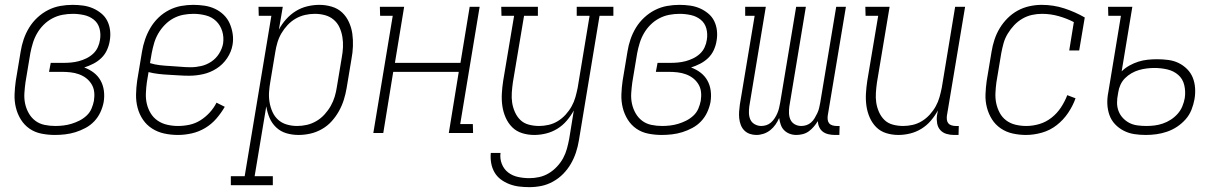

<svg xmlns="http://www.w3.org/2000/svg" viewBox="-20 -548 5040 791"><path d="M206 8Q178 8 150.5 2.5Q123 -3 101.5 -18Q80 -33 66 -55.5Q52 -78 45.5 -104.5Q39 -131 40 -159Q41 -187 45 -215L65 -335Q69 -361 77.5 -386Q86 -411 100 -434Q114 -457 134.5 -476Q155 -495 179 -507Q203 -519 228.5 -523.5Q254 -528 279 -528Q301 -528 322.5 -525Q344 -522 362.5 -514Q381 -506 397 -493Q413 -480 422 -462Q431 -444 433.5 -422.5Q436 -401 432 -379Q429 -360 420.5 -341.5Q412 -323 397.5 -309Q383 -295 364.5 -285.5Q346 -276 327 -270Q349 -262 366.5 -248.5Q384 -235 394.5 -216Q405 -197 408 -174Q411 -151 407 -127Q403 -106 393.5 -85.5Q384 -65 368.5 -48.5Q353 -32 332.5 -21Q312 -10 291 -3.5Q270 3 248.5 5.5Q227 8 206 8ZM208 -29Q224 -29 241 -31Q258 -33 274.5 -38Q291 -43 307 -51Q323 -59 336.5 -71.5Q350 -84 357 -100.5Q364 -117 367 -133Q370 -152 368 -169.5Q366 -187 357 -201.5Q348 -216 335 -226Q322 -236 305.5 -242Q289 -248 271 -250Q253 -252 235 -252H182L189 -289H242Q258 -289 273.5 -290.5Q289 -292 304.5 -296Q320 -300 335.5 -307.5Q351 -315 363.5 -326.5Q376 -338 383 -353.5Q390 -369 392 -384Q396 -408 390 -430.5Q384 -453 366.5 -467Q349 -481 326 -486Q303 -491 280 -491Q259 -491 237.5 -487Q216 -483 196 -472.5Q176 -462 160 -446Q144 -430 133 -411Q122 -392 115.5 -371Q109 -350 105 -329L85 -209Q82 -187 80.5 -164.5Q79 -142 83.5 -121Q88 -100 98.5 -81.5Q109 -63 125.5 -50.5Q142 -38 163.5 -33.5Q185 -29 208 -29Z M713 8Q684 8 656.5 2Q629 -4 606.5 -18.5Q584 -33 569 -55Q554 -77 547 -103.5Q540 -130 540.5 -158.5Q541 -187 545 -215L565 -335Q569 -360 577.5 -385Q586 -410 599.5 -433Q613 -456 632.5 -475Q652 -494 676.5 -506.5Q701 -519 726.5 -523.5Q752 -528 776 -528Q800 -528 823 -524.5Q846 -521 866 -511.5Q886 -502 901.5 -487Q917 -472 926 -452Q935 -432 938.5 -409Q942 -386 938 -363Q933 -334 915.5 -308Q898 -282 872 -265.5Q846 -249 817 -242.5Q788 -236 759 -236Q738 -236 716.5 -237.5Q695 -239 674.5 -240Q654 -241 632.5 -243.5Q611 -246 592 -251L585 -209Q582 -187 581 -164Q580 -141 585 -120Q590 -99 601 -81Q612 -63 629.5 -51Q647 -39 669 -34Q691 -29 713 -29Q737 -29 760.5 -34Q784 -39 805 -52Q826 -65 843.5 -84Q861 -103 872 -125L906 -108Q891 -82 871 -59Q851 -36 825 -20.5Q799 -5 770 1.5Q741 8 713 8ZM766 -271Q787 -271 809 -276Q831 -281 850.5 -294Q870 -307 882.5 -327Q895 -347 899 -368Q903 -395 895.5 -419.5Q888 -444 870.5 -461Q853 -478 828 -484.5Q803 -491 777 -491Q756 -491 735 -487Q714 -483 694.5 -472.5Q675 -462 659 -445.5Q643 -429 632 -410Q621 -391 615 -370.5Q609 -350 605 -329L598 -288Q617 -282 638.5 -279.5Q660 -277 681 -276Q702 -275 723.5 -273Q745 -271 766 -271Z M931 215V178H988L1098 -483H1046L1045 -520H1145L1129 -426Q1141 -449 1159 -469Q1177 -489 1199 -502.5Q1221 -516 1246 -522Q1271 -528 1296 -528Q1322 -528 1347 -520.5Q1372 -513 1389.5 -496.5Q1407 -480 1417.5 -457Q1428 -434 1431.5 -409Q1435 -384 1434 -357.5Q1433 -331 1428 -305L1408 -185Q1404 -161 1396.5 -137Q1389 -113 1376.5 -90.5Q1364 -68 1346.5 -48.5Q1329 -29 1306 -16Q1283 -3 1258.5 2.5Q1234 8 1210 8Q1184 8 1160 1Q1136 -6 1118 -23Q1100 -40 1090.5 -62.5Q1081 -85 1077 -110L1029 178H1104V215ZM1204 -29Q1224 -29 1244 -33.5Q1264 -38 1283 -49Q1302 -60 1317 -76.5Q1332 -93 1342.5 -111.5Q1353 -130 1359 -150Q1365 -170 1368 -191L1388 -311Q1392 -332 1393 -353.5Q1394 -375 1390.5 -396Q1387 -417 1378.5 -435.5Q1370 -454 1354.5 -467Q1339 -480 1319 -485.5Q1299 -491 1277 -491Q1257 -491 1237 -486.5Q1217 -482 1198.5 -471.5Q1180 -461 1165 -445Q1150 -429 1139.5 -411Q1129 -393 1123 -373Q1117 -353 1114 -333L1094 -213Q1090 -191 1088.5 -169.5Q1087 -148 1090.5 -127Q1094 -106 1102.5 -87Q1111 -68 1126 -54.5Q1141 -41 1161.5 -35Q1182 -29 1204 -29Z M1518 0 1598 -483H1546L1545 -520H1645L1607 -289H1877L1915 -520H1956L1876 -37H1928L1929 0H1829L1870 -252H1600L1559 0Z M2161 223Q2140 223 2119 220.5Q2098 218 2078.5 210.5Q2059 203 2043 191Q2027 179 2017 161.5Q2007 144 2003.5 123.5Q2000 103 2002 82H2042Q2039 106 2047.5 127.5Q2056 149 2073.5 162.5Q2091 176 2114 181Q2137 186 2161 186Q2181 186 2201.5 181.5Q2222 177 2240.5 166Q2259 155 2274.5 138.5Q2290 122 2300 103.5Q2310 85 2315.5 65Q2321 45 2325 24L2344 -93Q2332 -71 2315 -51Q2298 -31 2276 -17.5Q2254 -4 2229.5 2Q2205 8 2181 8Q2155 8 2131 0.5Q2107 -7 2090 -24Q2073 -41 2063 -64Q2053 -87 2049.5 -112Q2046 -137 2047.5 -163Q2049 -189 2053 -215L2098 -483H2046L2045 -520H2196V-483H2139L2093 -209Q2090 -188 2088.5 -166.5Q2087 -145 2090 -125Q2093 -105 2101.5 -86Q2110 -67 2124 -53.5Q2138 -40 2158.5 -34.5Q2179 -29 2201 -29Q2220 -29 2240 -33.5Q2260 -38 2278 -49Q2296 -60 2310.5 -76Q2325 -92 2335 -110Q2345 -128 2350.5 -147.5Q2356 -167 2360 -187L2409 -483H2356V-520H2507V-483H2450L2365 30Q2361 55 2353 79.5Q2345 104 2332 126.5Q2319 149 2300.5 168Q2282 187 2258.5 200Q2235 213 2210.5 218Q2186 223 2161 223Z M2706 8Q2678 8 2650.5 2.5Q2623 -3 2601.5 -18Q2580 -33 2566 -55.5Q2552 -78 2545.5 -104.5Q2539 -131 2540 -159Q2541 -187 2545 -215L2565 -335Q2569 -361 2577.5 -386Q2586 -411 2600 -434Q2614 -457 2634.5 -476Q2655 -495 2679 -507Q2703 -519 2728.5 -523.5Q2754 -528 2779 -528Q2801 -528 2822.5 -525Q2844 -522 2862.5 -514Q2881 -506 2897 -493Q2913 -480 2922 -462Q2931 -444 2933.5 -422.5Q2936 -401 2932 -379Q2929 -360 2920.5 -341.5Q2912 -323 2897.5 -309Q2883 -295 2864.5 -285.5Q2846 -276 2827 -270Q2849 -262 2866.5 -248.5Q2884 -235 2894.5 -216Q2905 -197 2908 -174Q2911 -151 2907 -127Q2903 -106 2893.5 -85.5Q2884 -65 2868.5 -48.5Q2853 -32 2832.5 -21Q2812 -10 2791 -3.5Q2770 3 2748.5 5.5Q2727 8 2706 8ZM2708 -29Q2724 -29 2741 -31Q2758 -33 2774.5 -38Q2791 -43 2807 -51Q2823 -59 2836.5 -71.5Q2850 -84 2857 -100.5Q2864 -117 2867 -133Q2870 -152 2868 -169.5Q2866 -187 2857 -201.5Q2848 -216 2835 -226Q2822 -236 2805.5 -242Q2789 -248 2771 -250Q2753 -252 2735 -252H2682L2689 -289H2742Q2758 -289 2773.5 -290.5Q2789 -292 2804.5 -296Q2820 -300 2835.5 -307.5Q2851 -315 2863.5 -326.5Q2876 -338 2883 -353.5Q2890 -369 2892 -384Q2896 -408 2890 -430.5Q2884 -453 2866.5 -467Q2849 -481 2826 -486Q2803 -491 2780 -491Q2759 -491 2737.5 -487Q2716 -483 2696 -472.5Q2676 -462 2660 -446Q2644 -430 2633 -411Q2622 -392 2615.5 -371Q2609 -350 2605 -329L2585 -209Q2582 -187 2580.5 -164.5Q2579 -142 2583.5 -121Q2588 -100 2598.5 -81.5Q2609 -63 2625.5 -50.5Q2642 -38 2663.5 -33.5Q2685 -29 2708 -29Z M3096 8Q3082 8 3069 3.5Q3056 -1 3046.5 -10.5Q3037 -20 3032 -33Q3027 -46 3025.5 -60Q3024 -74 3025 -88.5Q3026 -103 3028 -117L3089 -483H3050V-520H3135L3067 -110Q3065 -96 3065.5 -81.5Q3066 -67 3071.5 -55Q3077 -43 3089.5 -36Q3102 -29 3116 -29Q3127 -29 3137.5 -32.5Q3148 -36 3156.5 -43.5Q3165 -51 3171.5 -61Q3178 -71 3182.5 -81.5Q3187 -92 3189.5 -102.5Q3192 -113 3194 -124L3260 -520H3300L3232 -110Q3230 -96 3230.5 -81.5Q3231 -67 3236.5 -55Q3242 -43 3254 -36Q3266 -29 3281 -29Q3292 -29 3302.5 -32.5Q3313 -36 3321.5 -43.5Q3330 -51 3336 -61Q3342 -71 3347 -81.5Q3352 -92 3354.5 -102.5Q3357 -113 3359 -124L3425 -520H3465L3390 -71Q3389 -63 3390 -54.5Q3391 -46 3396 -40Q3401 -34 3409.5 -31.5Q3418 -29 3427 -29H3439L3438 8H3420Q3406 8 3393 5Q3380 2 3370.5 -5Q3361 -12 3355.5 -23.5Q3350 -35 3349 -49Q3342 -37 3332.5 -26Q3323 -15 3312 -7Q3301 1 3287.5 4.5Q3274 8 3261 8Q3246 8 3233 3Q3220 -2 3210.5 -11.5Q3201 -21 3196.5 -34.5Q3192 -48 3190 -62Q3184 -48 3175 -35Q3166 -22 3153.5 -12Q3141 -2 3126 3Q3111 8 3096 8Z M3681 8Q3655 8 3631 0.5Q3607 -7 3590 -24Q3573 -41 3563 -64Q3553 -87 3549.5 -112Q3546 -137 3547.5 -163Q3549 -189 3553 -215L3598 -483H3546L3545 -520H3645L3593 -209Q3590 -188 3588.5 -166.5Q3587 -145 3590 -125Q3593 -105 3601.5 -86Q3610 -67 3624 -53.5Q3638 -40 3658.5 -34.5Q3679 -29 3701 -29Q3720 -29 3740 -33.5Q3760 -38 3778 -49Q3796 -60 3810.5 -76Q3825 -92 3835 -110Q3845 -128 3850.5 -147.5Q3856 -167 3860 -187L3915 -520H3956L3881 -71Q3880 -63 3881 -54.5Q3882 -46 3887 -40Q3892 -34 3900.5 -31.5Q3909 -29 3917 -29H3930L3929 8H3910Q3894 8 3879 3.5Q3864 -1 3854 -12Q3844 -23 3841 -39Q3838 -55 3840 -71L3844 -93Q3832 -71 3815 -51Q3798 -31 3776 -17.5Q3754 -4 3729.5 2Q3705 8 3681 8Z M4207 8Q4179 8 4152 2Q4125 -4 4103 -19Q4081 -34 4067 -56Q4053 -78 4046 -104.5Q4039 -131 4040 -159Q4041 -187 4045 -215L4065 -335Q4069 -360 4077 -384.5Q4085 -409 4098.5 -431.5Q4112 -454 4131 -473Q4150 -492 4173 -504.5Q4196 -517 4221.5 -522.5Q4247 -528 4271 -528Q4320 -528 4364.5 -513.5Q4409 -499 4449 -476L4426 -340H4385L4404 -457Q4375 -472 4341.5 -481.5Q4308 -491 4273 -491Q4252 -491 4231.5 -486.5Q4211 -482 4192 -471Q4173 -460 4158 -444Q4143 -428 4131.5 -409Q4120 -390 4114.5 -370Q4109 -350 4105 -329L4085 -209Q4082 -187 4081 -164.5Q4080 -142 4084.5 -121.5Q4089 -101 4099 -82.5Q4109 -64 4126 -51.5Q4143 -39 4164.5 -34Q4186 -29 4208 -29Q4235 -29 4262 -37Q4289 -45 4312 -63Q4335 -81 4351 -105.5Q4367 -130 4377 -156L4411 -143Q4400 -112 4380.5 -83Q4361 -54 4333.5 -32.5Q4306 -11 4272.5 -1.5Q4239 8 4207 8Z M4700 8Q4676 8 4653 4.5Q4630 1 4609.5 -9.5Q4589 -20 4573.5 -36.5Q4558 -53 4550.5 -74.5Q4543 -96 4542 -119.5Q4541 -143 4546 -168L4598 -483H4546L4545 -520H4645L4601 -254Q4615 -268 4633 -278Q4651 -288 4670 -294Q4689 -300 4708.5 -302Q4728 -304 4747 -304Q4770 -304 4793 -301Q4816 -298 4835.5 -288.5Q4855 -279 4870.5 -263.5Q4886 -248 4894 -228Q4902 -208 4903.5 -185Q4905 -162 4901 -139Q4897 -117 4888.5 -95.5Q4880 -74 4864.5 -56.5Q4849 -39 4829.5 -26Q4810 -13 4788 -5.5Q4766 2 4744 5Q4722 8 4700 8ZM4702 -29Q4719 -29 4736 -31Q4753 -33 4770.5 -39Q4788 -45 4803.5 -55Q4819 -65 4831.5 -79Q4844 -93 4851 -110Q4858 -127 4861 -144Q4865 -171 4859 -197Q4853 -223 4834 -239.5Q4815 -256 4789 -262Q4763 -268 4736 -268Q4721 -268 4704.5 -266Q4688 -264 4672.5 -259.5Q4657 -255 4642 -246.5Q4627 -238 4615 -226Q4603 -214 4596 -198.5Q4589 -183 4587 -168L4586 -162Q4582 -143 4582 -125Q4582 -107 4588 -91Q4594 -75 4605.5 -62.5Q4617 -50 4632 -42Q4647 -34 4665.5 -31.5Q4684 -29 4702 -29Z"/></svg>

Font: Iosevka Curly Slab Extralight
Style: Italic
Weight: 200
Italic angle: -9°
Monospace: yes
Designer: Belleve Invis
Foundry: Belleve Invis
Version: Version 22.1.2; ttfautohint (v1.8.4)